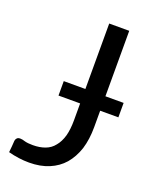

<svg xmlns="http://www.w3.org/2000/svg" viewBox="-137 -794 704 880"><g transform="rotate(20 215.5 -354.5)"><path d="M427.7 -327.1Q405.3 -327.1 338.9 -327.1Q338.9 -306.6 338.9 -247.1Q338.9 -187.5 324.2 -139.6Q308.6 -92.8 280.3 -59.6Q252 -27.3 210 -9.8Q168 7.8 113.3 7.8Q63.5 7.8 11.7 -5.9Q12.7 -20.5 14.6 -35.2Q15.6 -48.8 16.6 -63.5Q17.6 -71.3 23.4 -77.1Q28.3 -82 39.1 -82Q48.8 -82 63.5 -77.1Q78.1 -73.2 102.5 -73.2Q135.7 -73.2 162.1 -83Q188.5 -92.8 205.1 -114.3Q222.7 -134.8 232.4 -168Q241.2 -200.2 241.2 -245.1Q241.2 -272.5 241.2 -327.1Q214.8 -327.1 135.7 -327.1Q135.7 -344.7 135.7 -397.5Q162.1 -397.5 241.2 -397.5Q241.2 -476.6 241.2 -716.8Q265.6 -716.8 338.9 -716.8Q338.9 -636.7 338.9 -397.5Q360.4 -397.5 427.7 -397.5Q427.7 -379.9 427.7 -327.1Z"/></g></svg>

Font: Lato
Style: Regular
Weight: 400
Designer: Lukasz Dziedzic with Adam Twardoch and Botio Nikoltchev
Version: Version 2.015; 2015-08-06; http://www.latofonts.com/